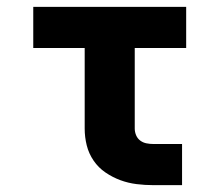

<svg xmlns="http://www.w3.org/2000/svg" viewBox="-20 -540 640 560"><path d="M427 0Q403 0 378.5 -3Q354 -6 331 -14.5Q308 -23 287.5 -37Q267 -51 253 -71.5Q239 -92 233 -116Q227 -140 227 -165V-400H77V-520H523V-400H373V-165Q373 -155 377 -145.5Q381 -136 389 -130Q397 -124 407 -122Q417 -120 427 -120H511V0Z"/></svg>

Font: Iosevka Etoile Heavy
Style: Regular
Weight: 900
Designer: Belleve Invis
Foundry: Belleve Invis
Version: Version 22.1.2; ttfautohint (v1.8.4)